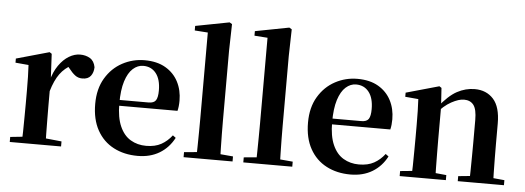

<svg xmlns="http://www.w3.org/2000/svg" viewBox="-52 -970 3107 1137"><g transform="rotate(5 1501.0 -401.5)"><path d="M35.2 0V-29.9L143.3 -41.2H229.8L340.2 -29.9V0ZM106.2 0Q107.9 -25.5 108.4 -67.4Q108.9 -109.4 109.4 -154.8Q109.9 -200.3 109.9 -234.8V-310.2Q109.9 -360.7 109 -394.1Q108.2 -427.5 106.2 -463.8L28.1 -470.7V-495.2L224.2 -550.4L237.2 -541.7L244.6 -398.7V-397.7V-234.8Q244.6 -200.3 245.1 -154.8Q245.6 -109.4 246.1 -67.4Q246.6 -25.5 247.6 0ZM244.4 -320.2 211.3 -380.9H238.4Q253 -435.6 279.6 -473.9Q306.3 -512.2 339.4 -532.1Q372.5 -551.9 405.6 -551.9Q439.2 -551.9 464.4 -536.8Q489.7 -521.7 496.7 -484.5Q495.9 -453.2 480.2 -432.6Q464.4 -411.9 430.2 -411.9Q405.5 -411.9 387.2 -425.8Q369 -439.6 349.8 -464.4L326.8 -490.9L363.4 -485.1Q320.5 -463.1 292.2 -424.7Q263.9 -386.2 244.4 -320.2Z M796.2 16.2Q715.8 16.2 653.2 -16.5Q590.6 -49.1 555.1 -113Q519.6 -176.9 519.6 -268.8Q519.6 -358.8 557.6 -422.2Q595.5 -485.7 657.2 -518.8Q718.9 -551.9 789.4 -551.9Q863.1 -551.9 913.5 -522.5Q963.8 -493.1 989.6 -443.2Q1015.4 -393.3 1015.4 -330.9Q1015.4 -296.1 1008.7 -270.2H578.1V-304.6H833.4Q865.5 -304.6 876.9 -322.2Q888.3 -339.8 888.3 -380.4Q888.3 -446.3 860.2 -482.2Q832.1 -518 784.1 -518Q750.7 -518 722.6 -492.9Q694.6 -467.8 678.1 -416Q661.7 -364.1 661.7 -282.7Q661.7 -200.5 684.9 -148.2Q708 -95.8 748.8 -71.7Q789.5 -47.5 841.4 -47.5Q894.4 -47.5 930.9 -67.7Q967.3 -87.9 994.2 -123.2L1012.1 -109.9Q980.6 -49.8 925.7 -16.8Q870.7 16.2 796.2 16.2Z M1068.5 0V-29.9L1180.2 -40.2H1243L1359.6 -29.9V0ZM1144.1 0Q1145.1 -35.1 1145.6 -75.2Q1146.1 -115.3 1146.6 -156.4Q1147.1 -197.6 1147.1 -234.8V-747.8L1069 -753.3V-780.3L1270.6 -819L1285.6 -810L1281.8 -650.9V-234.8Q1281.8 -197.6 1282.3 -156.4Q1282.8 -115.3 1283.7 -75.2Q1284.6 -35.1 1285.6 0Z M1423.5 0V-29.9L1535.2 -40.2H1598L1714.6 -29.9V0ZM1499.1 0Q1500.1 -35.1 1500.6 -75.2Q1501.1 -115.3 1501.6 -156.4Q1502.1 -197.6 1502.1 -234.8V-747.8L1424 -753.3V-780.3L1625.6 -819L1640.6 -810L1636.8 -650.9V-234.8Q1636.8 -197.6 1637.3 -156.4Q1637.8 -115.3 1638.7 -75.2Q1639.6 -35.1 1640.6 0Z M2061.2 16.2Q1980.8 16.2 1918.2 -16.5Q1855.6 -49.1 1820.1 -113Q1784.6 -176.9 1784.6 -268.8Q1784.6 -358.8 1822.6 -422.2Q1860.5 -485.7 1922.2 -518.8Q1983.9 -551.9 2054.4 -551.9Q2128.1 -551.9 2178.5 -522.5Q2228.8 -493.1 2254.6 -443.2Q2280.4 -393.3 2280.4 -330.9Q2280.4 -296.1 2273.7 -270.2H1843.1V-304.6H2098.4Q2130.5 -304.6 2141.9 -322.2Q2153.3 -339.8 2153.3 -380.4Q2153.3 -446.3 2125.2 -482.2Q2097.1 -518 2049.1 -518Q2015.7 -518 1987.6 -492.9Q1959.6 -467.8 1943.1 -416Q1926.7 -364.1 1926.7 -282.7Q1926.7 -200.5 1949.9 -148.2Q1973 -95.8 2013.8 -71.7Q2054.5 -47.5 2106.4 -47.5Q2159.4 -47.5 2195.9 -67.7Q2232.3 -87.9 2259.2 -123.2L2277.1 -109.9Q2245.6 -49.8 2190.7 -16.8Q2135.7 16.2 2061.2 16.2Z M2353 0V-29.9L2458.6 -40.2H2521.7L2627.6 -29.9V0ZM2423.2 0Q2424.9 -25.5 2425.4 -67.4Q2425.9 -109.4 2426.4 -154.8Q2426.9 -200.3 2426.9 -234.8V-310.2Q2426.9 -360 2426 -393.7Q2425.2 -427.5 2423.2 -463.8L2345.1 -470.7V-495.2L2541.2 -550.4L2554.2 -541.7L2561.6 -428V-425.6V-234.8Q2561.6 -200.3 2562.1 -154.8Q2562.6 -109.4 2563.1 -67.4Q2563.6 -25.5 2564.6 0ZM2698.3 0V-29.9L2802.2 -40.2H2864.8L2972.9 -29.9V0ZM2767 0Q2768 -25.5 2768.5 -66.9Q2769 -108.4 2769.5 -153.8Q2770 -199.3 2770 -234.8V-369.8Q2770 -433.2 2750.6 -458.7Q2731.2 -484.2 2693.2 -484.2Q2662.6 -484.2 2618.8 -460.5Q2575.1 -436.8 2529.5 -383.3L2524.6 -425.7H2539.9Q2596.1 -497.3 2646.7 -524.6Q2697.3 -551.9 2751.5 -551.9Q2820.6 -551.9 2862.5 -505.8Q2904.5 -459.6 2904.5 -360.5V-234.8Q2904.5 -199.3 2905 -153.8Q2905.5 -108.4 2906.3 -66.9Q2907.2 -25.5 2908.2 0Z"/></g></svg>

Font: Noto Serif SC
Style: Regular
Weight: 200
Designer: Ryoko NISHIZUKA 西塚涼子 (kana & ideographs); Frank Grießhammer (Latin, Greek & Cyrillic); Wenlong ZHANG 张文龙 (bopomofo); San
Foundry: Adobe
Version: Version 2.001;hotconv 1.1.0;makeotfexe 2.6.0